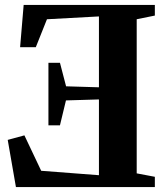

<svg xmlns="http://www.w3.org/2000/svg" viewBox="-20 -763 679 783"><path d="M537.5 -56 611.5 -42V0H45L11.5 -192.5L79.5 -211L148 -66.5L383.5 -48.5V-357.5L249 -353.5L224.5 -252H177.5V-507H224.5L249.5 -411L383.5 -407V-696L171.5 -684.5L126 -570.5H62L76.5 -743H611.5V-699.5L537.5 -684.5Z"/></svg>

Font: Merriweather 72pt
Style: Bold
Weight: 700
Version: Version 2.100